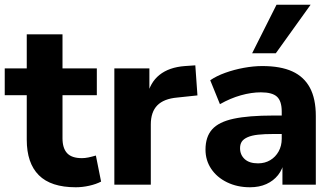

<svg xmlns="http://www.w3.org/2000/svg" viewBox="-21 -780 1409 811"><path d="M299 11Q194 11 143 -40Q92 -91 92 -190V-378H-1V-491H92V-635H243V-491H388V-378H243V-196Q243 -154 262.5 -133Q282 -112 325 -112Q338 -112 352.5 -115Q367 -118 384 -123L406 -13Q385 -2 356 4.5Q327 11 299 11Z M462 0V-491H610V-371H600Q612 -431 652.5 -463.5Q693 -496 760 -501L804 -504L813 -377L728 -368Q671 -363 643.5 -335Q616 -307 616 -254V0Z M1035 11Q981 11 938 -10Q895 -31 871 -67Q847 -103 847 -148Q847 -202 875 -233.5Q903 -265 966 -278.5Q1029 -292 1133 -292H1186V-214H1134Q1095 -214 1068.5 -211Q1042 -208 1025 -200.5Q1008 -193 1000.5 -182Q993 -171 993 -154Q993 -126 1012.5 -108Q1032 -90 1069 -90Q1098 -90 1120.5 -103.5Q1143 -117 1156 -140.5Q1169 -164 1169 -194V-309Q1169 -353 1149 -371.5Q1129 -390 1081 -390Q1041 -390 996.5 -377.5Q952 -365 908 -340L867 -441Q893 -459 930.5 -472.5Q968 -486 1009 -493.5Q1050 -501 1087 -501Q1164 -501 1213.5 -478.5Q1263 -456 1288 -409.5Q1313 -363 1313 -290V0H1172V-99H1179Q1173 -65 1153.5 -40.5Q1134 -16 1104 -2.5Q1074 11 1035 11ZM1044 -555 1147 -760H1291L1144 -555Z"/></svg>

Font: Nunito Sans 12pt ExtraLight ExtraBold
Style: Regular
Weight: 800
Version: Version 3.101;gftools[0.9.27]